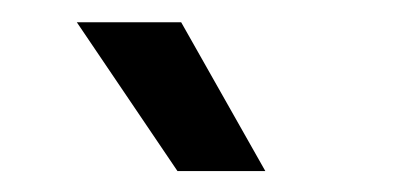

<svg xmlns="http://www.w3.org/2000/svg" viewBox="-20 -748 373 177"><path d="M143.6 -590.3 50.8 -727.5H147L224.6 -590.3Z"/></svg>

Font: AnjaliOldLipi
Style: Regular
Weight: 400
Designer: Kevin & Siji
Foundry: Core : Kevin & Siji
Modification : Hiran Venugopalan
Opentype mlm2 support: Rajeesh Nambiar
New Feature Table : Santhosh
Version: Version 7.1.0+20221109